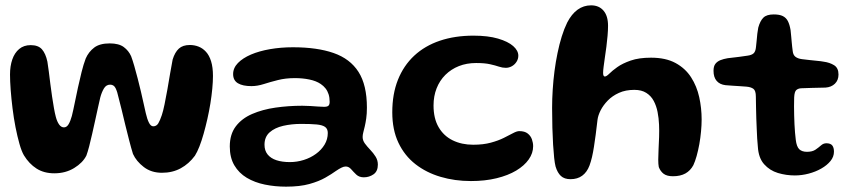

<svg xmlns="http://www.w3.org/2000/svg" viewBox="-20 -646 3204 719"><path d="M183.5 3Q144.5 3 116.8 -14.8Q89 -32.5 69.5 -64.5Q60.5 -80 52.8 -107.5Q45 -135 38.2 -169.2Q31.5 -203.5 27 -239.8Q22.5 -276 20 -309.2Q17.5 -342.5 17.5 -367Q17.5 -398.5 26 -423.2Q34.5 -448 51.8 -462.5Q69 -477 95 -477Q123.5 -477 137.2 -461.2Q151 -445.5 157.5 -415Q160 -399.5 162.8 -377.8Q165.5 -356 168.5 -332Q171.5 -308 175 -284.5Q178.5 -261 182 -241.2Q185.5 -221.5 189 -208.5Q193.5 -191 201.2 -180Q209 -169 219.5 -169Q230 -169 237 -181Q244 -193 249 -211.5Q254.5 -233.5 260 -261.2Q265.5 -289 272 -318.5Q278.5 -348 285.5 -376.2Q292.5 -404.5 301 -427Q312 -452 332.8 -467.8Q353.5 -483.5 391 -483.5Q425 -483.5 443.5 -469.8Q462 -456 471 -435.5Q476.5 -421 482.8 -399.2Q489 -377.5 495.5 -352.5Q502 -327.5 507.8 -302.8Q513.5 -278 518.2 -256.8Q523 -235.5 526 -222Q531 -200 537.8 -186.5Q544.5 -173 554 -173Q566 -173 572.8 -184.2Q579.5 -195.5 586 -215Q591 -230 596.2 -255.2Q601.5 -280.5 606.8 -310.8Q612 -341 617 -370.5Q622 -400 626.5 -423Q635 -450.5 649.8 -464Q664.5 -477.5 691 -477.5Q708 -477.5 723.5 -471.5Q739 -465.5 751.2 -452.2Q763.5 -439 770.5 -416.5Q777.5 -394 777.5 -361.5Q777.5 -340.5 775 -314Q772.5 -287.5 767.8 -258.2Q763 -229 756.5 -200.2Q750 -171.5 742.5 -145Q735 -118.5 726.8 -97.5Q718.5 -76.5 710 -63Q687.5 -32.5 656.8 -15.8Q626 1 586.5 1Q546.5 1 518.5 -20.5Q490.5 -42 478 -69.5Q471 -92 463.8 -120.2Q456.5 -148.5 449.2 -178.2Q442 -208 435.5 -235.2Q429 -262.5 423.5 -282.5Q419.5 -302 413 -315.5Q406.5 -329 392.5 -329Q377.5 -329 369 -314.5Q360.5 -300 355.5 -281Q352 -266 347 -243.5Q342 -221 336.5 -195.5Q331 -170 325.2 -144.8Q319.5 -119.5 314 -98.2Q308.5 -77 303.5 -63.5Q290 -36.5 257.8 -16.8Q225.5 3 183.5 3Z M1051 53Q1009.5 53 971.8 45.2Q934 37.5 904.2 19.8Q874.5 2 857.5 -27Q840.5 -56 840.5 -97.5Q840.5 -143 863 -172.8Q885.5 -202.5 924.2 -219.2Q963 -236 1011.5 -243Q1060 -250 1112 -250Q1127 -250 1142.5 -249Q1158 -248 1171.2 -247Q1184.5 -246 1193.5 -246Q1205.5 -246 1210 -250.2Q1214.5 -254.5 1214.5 -264.5Q1214.5 -280.5 1210.5 -293Q1206.5 -305.5 1199 -315Q1191.5 -324.5 1181 -331.5Q1164 -343 1138.8 -348.2Q1113.5 -353.5 1084.5 -353.5Q1049.5 -353.5 1020.8 -346.2Q992 -339 967.8 -331.2Q943.5 -323.5 921.5 -323.5Q889 -323.5 871 -334.2Q853 -345 853 -368.5Q853 -391.5 871 -410Q889 -428.5 920 -441.8Q951 -455 991.5 -462Q1032 -469 1077 -469Q1167.5 -469 1229.2 -447.5Q1291 -426 1322.5 -376.8Q1354 -327.5 1354 -243Q1354 -220 1351.5 -202.8Q1349 -185.5 1346 -172.8Q1343 -160 1340.5 -150.5Q1338 -141 1338 -133Q1338 -120 1346.5 -108.5Q1355 -97 1366.5 -85Q1378 -73 1386.5 -59.5Q1395 -46 1395 -29.5Q1395 -4.5 1378.8 6.8Q1362.5 18 1342.5 18Q1325 18 1314.2 7.8Q1303.5 -2.5 1294.8 -12.5Q1286 -22.5 1274.5 -22.5Q1267.5 -22.5 1258.8 -18.2Q1250 -14 1237.5 -5.5Q1222.5 5.5 1198.5 19.2Q1174.5 33 1138.8 43Q1103 53 1051 53ZM1065.5 -39Q1092 -39 1117.5 -47Q1143 -55 1163.2 -69.8Q1183.5 -84.5 1195.5 -104.5Q1207.5 -124.5 1207.5 -148Q1207.5 -163.5 1197.2 -170.8Q1187 -178 1165 -180Q1143 -182 1107.5 -182Q1072 -182 1040.5 -174.8Q1009 -167.5 989.8 -150.5Q970.5 -133.5 970.5 -104Q970.5 -82 982.2 -67.5Q994 -53 1015.2 -46Q1036.5 -39 1065.5 -39Z M1743.5 32Q1683 32 1629.8 16.2Q1576.5 0.5 1535.8 -31.2Q1495 -63 1472 -111.5Q1449 -160 1449 -225.5Q1449 -294 1470.2 -347.2Q1491.5 -400.5 1531.2 -437.5Q1571 -474.5 1627.2 -493.5Q1683.5 -512.5 1753 -512.5Q1807.5 -512.5 1845 -501.5Q1882.5 -490.5 1901.8 -473.5Q1921 -456.5 1921 -437.5Q1921 -425 1914.2 -414.5Q1907.5 -404 1896.8 -398Q1886 -392 1874 -392Q1861.5 -392 1848.2 -396.5Q1835 -401 1815 -405.5Q1795 -410 1763 -410Q1727.5 -410 1698.5 -398.5Q1669.5 -387 1648 -365.8Q1626.5 -344.5 1615 -315.2Q1603.5 -286 1603.5 -251Q1603.5 -202.5 1622.5 -169.8Q1641.5 -137 1675.2 -120.5Q1709 -104 1752 -104Q1790 -104 1818.2 -111.8Q1846.5 -119.5 1867 -129.8Q1887.5 -140 1901.5 -147.5Q1915.5 -155 1924.5 -155Q1945 -155 1956.2 -146Q1967.5 -137 1972 -124Q1976.5 -111 1976.5 -98.5Q1976.5 -72.5 1960 -49Q1943.5 -25.5 1913 -7.2Q1882.5 11 1839.5 21.5Q1796.5 32 1743.5 32Z M2116.5 25Q2093.5 25 2080.5 13Q2067.5 1 2060.5 -22.5Q2057.5 -34 2055.2 -55Q2053 -76 2051.2 -104.5Q2049.5 -133 2048.5 -167.8Q2047.5 -202.5 2047.5 -242Q2047.5 -275.5 2049.8 -310.5Q2052 -345.5 2056.5 -380Q2061 -414.5 2067.8 -447.2Q2074.5 -480 2083.5 -509Q2092.5 -538 2104 -561.5Q2120.5 -593.5 2143 -609.8Q2165.5 -626 2193.5 -626Q2223 -626 2240 -606.2Q2257 -586.5 2257 -549.5Q2257 -532.5 2255.2 -512Q2253.5 -491.5 2250.8 -471Q2248 -450.5 2245.2 -431.2Q2242.5 -412 2240.5 -396.8Q2238.5 -381.5 2238.5 -373Q2238.5 -359.5 2245 -359.5Q2251 -359.5 2261.8 -370.2Q2272.5 -381 2291.8 -394.8Q2311 -408.5 2341.8 -419.2Q2372.5 -430 2418 -430Q2473 -430 2509.8 -410Q2546.5 -390 2568 -356.5Q2589.5 -323 2598.5 -282Q2607.5 -241 2607.5 -198.5Q2607.5 -177.5 2605.2 -153.5Q2603 -129.5 2598.8 -106Q2594.5 -82.5 2588.8 -62Q2583 -41.5 2576.5 -27.5Q2565.5 -7 2546.8 3.5Q2528 14 2500 14Q2477.5 14 2465.2 4.8Q2453 -4.5 2447 -20.5Q2445 -31 2445 -48.2Q2445 -65.5 2446.2 -87.5Q2447.5 -109.5 2448.2 -133.2Q2449 -157 2448 -179.5Q2447 -203.5 2442.5 -226.5Q2438 -249.5 2428 -268.2Q2418 -287 2400.2 -298.2Q2382.5 -309.5 2355.5 -309.5Q2322.5 -309.5 2297.8 -298.2Q2273 -287 2256 -269.5Q2239 -252 2229.2 -232.8Q2219.5 -213.5 2217.5 -197Q2214 -167 2210.8 -142Q2207.5 -117 2204.2 -96.2Q2201 -75.5 2197 -58.2Q2193 -41 2187.5 -26Q2178 -1 2160.2 12Q2142.5 25 2116.5 25Z M2956.5 11Q2924 11 2893.2 1.8Q2862.5 -7.5 2841.5 -31Q2820.5 -54.5 2818 -96.5Q2816.5 -110.5 2815.5 -127.2Q2814.5 -144 2813.8 -163Q2813 -182 2812.2 -202.2Q2811.5 -222.5 2811.2 -243.2Q2811 -264 2810.5 -284Q2810.5 -306.5 2801.5 -313.2Q2792.5 -320 2775.5 -321.5Q2766 -322.5 2752.2 -323.2Q2738.5 -324 2724 -325Q2709.5 -326 2697 -327Q2675.5 -329.5 2663.8 -343Q2652 -356.5 2652 -381Q2652 -398 2659 -407Q2666 -416 2678 -420.8Q2690 -425.5 2705 -428Q2730 -430.5 2747.2 -433Q2764.5 -435.5 2779 -437.5Q2794.5 -439.5 2802 -446.2Q2809.5 -453 2811 -470Q2812.5 -481 2813.5 -494Q2814.5 -507 2816 -520Q2817.5 -533 2819.5 -542.5Q2826.5 -568 2838.8 -580Q2851 -592 2877.5 -592Q2899 -592 2911.5 -585.8Q2924 -579.5 2930.5 -566.8Q2937 -554 2940.5 -533.5Q2942 -519.5 2943 -508.5Q2944 -497.5 2944.8 -488.2Q2945.5 -479 2946.5 -471Q2947.5 -463 2948.5 -455Q2950 -440 2959 -433.2Q2968 -426.5 2983 -424.5Q2996.5 -423 3011.2 -421.2Q3026 -419.5 3040 -418.2Q3054 -417 3064.5 -415Q3087 -412 3103.5 -401.8Q3120 -391.5 3120 -367Q3120 -345.5 3106.5 -332.5Q3093 -319.5 3071.5 -318Q3043.5 -317 3019 -316.8Q2994.5 -316.5 2980.5 -315.5Q2969.5 -315 2962.2 -309Q2955 -303 2954 -281Q2953.5 -264.5 2953.5 -247.5Q2953.5 -230.5 2954 -213.5Q2954.5 -196.5 2955.2 -180.2Q2956 -164 2957.2 -149.5Q2958.5 -135 2960 -122.5Q2963 -97 2973 -87.2Q2983 -77.5 3002 -77.5Q3022 -77.5 3033.8 -85.5Q3045.5 -93.5 3054.5 -101.5Q3063.5 -109.5 3074.5 -109.5Q3090 -109.5 3096.5 -101.5Q3103 -93.5 3103 -78Q3103 -59 3090 -43Q3077 -27 3055.5 -14.8Q3034 -2.5 3008.2 4.2Q2982.5 11 2956.5 11Z"/></svg>

Font: Gluten Thin Medium
Style: Regular
Weight: 500
Version: Version 1.300